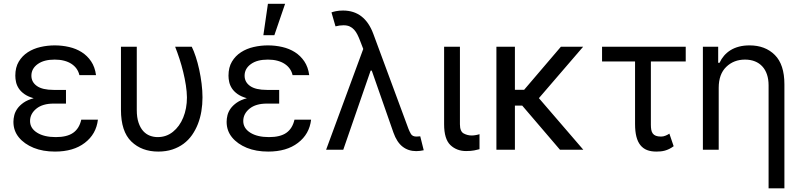

<svg xmlns="http://www.w3.org/2000/svg" viewBox="-20 -793 4252 1017"><path d="M158.4 -272.7Q128.2 -281.2 109.2 -294.7Q90.2 -308.2 79.5 -324.4Q68.9 -340.6 65 -358.1Q61.1 -375.7 61.1 -392Q61.1 -436.1 79.4 -466.6Q97.7 -497.2 127.3 -516.3Q157 -535.5 194.2 -544Q231.5 -552.6 269.9 -552.6Q309.3 -552.6 346.2 -544Q383.2 -535.5 412.8 -516.7Q442.5 -497.9 462.7 -467.9Q483 -437.9 488.6 -394.9H400.6Q396.3 -413.7 385.7 -428.8Q375 -443.9 358.5 -454.7Q342 -465.6 319.8 -471.4Q297.6 -477.3 269.9 -477.3Q241.5 -477.3 219.3 -471.6Q197.1 -465.9 180 -453.8Q146.3 -429.7 146.3 -392Q146.3 -358 175.6 -337.4Q204.9 -316.8 264.2 -316.8H329.5V-244.3H264.2Q206 -244.3 172.9 -217.7Q139.2 -190.3 139.2 -152Q139.2 -113.6 176.5 -90.2Q213.8 -66.8 275.6 -66.8Q335.2 -66.8 367.5 -89.5Q399.9 -112.2 410.5 -159.1H498.6Q489.7 -82.4 429 -36.2Q369 9.9 271.3 9.9Q207.4 9.9 158.4 -9.9Q108.3 -30.5 79.7 -65.5Q51.1 -100.5 51.1 -147.7Q51.1 -164.1 55.6 -182.4Q60 -200.6 72.1 -217.7Q84.2 -234.7 104.9 -249.3Q125.7 -263.8 158.4 -272.7Z M620.7 -545.5H704.5V-210.2Q704.5 -170.5 714 -142.9Q723.4 -115.4 738.8 -98.5Q754.3 -81.7 774.1 -74.2Q794 -66.8 815.3 -66.8Q861.2 -66.8 896 -94.8Q913.4 -108.7 927.2 -127.8Q941.1 -147 950.6 -170.5Q960.2 -193.9 965.2 -220.7Q970.2 -247.5 970.2 -277Q969.8 -307.2 964.5 -341.6Q959.2 -376.1 950.6 -411.2Q942.1 -446.4 930.9 -480.8Q919.7 -515.3 907.7 -545.5H995.7Q1006.7 -523.4 1017 -492Q1027.3 -460.6 1035.2 -424.5Q1043 -388.5 1047.8 -350.3Q1052.6 -312.1 1052.6 -277Q1052.6 -239.7 1046.7 -204Q1040.8 -168.3 1028.4 -136.5Q1016 -104.8 997.2 -77.8Q978.3 -50.8 952.2 -31.4Q926.1 -12.1 892.8 -1.1Q859.4 9.9 818.2 9.9Q730.8 9.9 675.8 -43.3Q620.7 -96.6 620.7 -211.6Z M1287.6 -272.7Q1257.5 -281.2 1238.5 -294.7Q1219.5 -308.2 1208.8 -324.4Q1198.2 -340.6 1194.2 -358.1Q1190.3 -375.7 1190.3 -392Q1190.3 -436.1 1208.6 -466.6Q1226.9 -497.2 1256.6 -516.3Q1286.2 -535.5 1323.5 -544Q1360.8 -552.6 1399.1 -552.6Q1438.6 -552.6 1475.5 -544Q1512.4 -535.5 1542.1 -516.7Q1571.7 -497.9 1592 -467.9Q1612.2 -437.9 1617.9 -394.9H1529.8Q1525.6 -413.7 1514.9 -428.8Q1504.3 -443.9 1487.7 -454.7Q1471.2 -465.6 1449 -471.4Q1426.8 -477.3 1399.1 -477.3Q1370.7 -477.3 1348.5 -471.6Q1326.3 -465.9 1309.3 -453.8Q1275.6 -429.7 1275.6 -392Q1275.6 -358 1304.9 -337.4Q1334.2 -316.8 1393.5 -316.8H1458.8V-244.3H1393.5Q1335.2 -244.3 1302.2 -217.7Q1268.5 -190.3 1268.5 -152Q1268.5 -113.6 1305.8 -90.2Q1343 -66.8 1404.8 -66.8Q1464.5 -66.8 1496.8 -89.5Q1529.1 -112.2 1539.8 -159.1H1627.8Q1619 -82.4 1558.2 -36.2Q1498.2 9.9 1400.6 9.9Q1336.6 9.9 1287.6 -9.9Q1237.6 -30.5 1209 -65.5Q1180.4 -100.5 1180.4 -147.7Q1180.4 -164.1 1184.8 -182.4Q1189.3 -200.6 1201.3 -217.7Q1213.4 -234.7 1234.2 -249.3Q1255 -263.8 1287.6 -272.7ZM1399.1 -772.7H1490.1L1433.2 -606.5H1375Z M1904.1 -533.7 1886.4 -579.5Q1880 -596.2 1872.7 -610.6Q1865.4 -625 1855.6 -635.8Q1845.9 -646.7 1832.4 -652.9Q1818.9 -659.1 1799.7 -659.1Q1778.4 -659.1 1757.1 -653.4L1735.8 -727.3Q1742.2 -730.1 1758.9 -733.7Q1775.6 -737.2 1796.9 -737.2Q1911.6 -737.2 1957.4 -613.6L2143.5 -110.8Q2146.3 -103.7 2149.5 -96.9Q2152.7 -90.2 2156.6 -83.5Q2164.8 -69.6 2186.1 -69.6Q2190.3 -69.6 2196.6 -70.3Q2202.8 -71 2206 -71L2224.4 2.8Q2214.5 5 2204.7 6.2Q2195 7.5 2184.7 7.5Q2142.8 7.5 2112.4 -16.2Q2082 -39.8 2063.9 -90.9L1949.2 -419H1943.2L1798.3 0H1707.4Z M2416.2 -545.5V-134.9Q2416.2 -96.6 2436.4 -85.9Q2456.3 -75.3 2478.7 -75.3Q2484 -75.3 2490.1 -76Q2496.1 -76.7 2502 -77.8Q2507.8 -78.8 2512.6 -80.1Q2517.4 -81.3 2519.9 -82.4V-2.8Q2509.2 0.4 2491.8 3.7Q2474.4 7.1 2448.9 7.1Q2399.1 7.1 2365.8 -24.5Q2332.4 -56.5 2332.4 -134.9V-545.5Z M2707.4 -545.5V-317.5H2756.4L2951 -545.5H3068.9L2834.5 -273.1L3069.6 0H2946L2746.1 -233.7H2707.4V0H2609.4V-545.5Z M3169 -545.5H3612.2V-467.3H3427.6V-132.1Q3427.6 -117.2 3429.7 -105.5Q3431.8 -93.8 3437.7 -85.8Q3443.5 -77.8 3454.2 -73.7Q3464.8 -69.6 3481.5 -69.6Q3494.3 -69.6 3506.2 -74.8Q3518.1 -79.9 3525.6 -85.2L3548.3 -18.5Q3536.2 -9.6 3524.5 -3.9Q3512.8 1.8 3501.6 4.8Q3490.4 7.8 3479 8.9Q3467.7 9.9 3456 9.9Q3428.3 9.9 3407.3 1.8Q3386.4 -6.4 3372.2 -24Q3358 -41.5 3350.9 -69.2Q3343.8 -96.9 3343.8 -136.4V-467.3H3169Z M3703.1 -545.5H3784.1V-460.2H3791.2Q3800.8 -481.2 3815.3 -498Q3829.9 -514.9 3849.6 -527.2Q3869.3 -539.4 3894.4 -546Q3919.4 -552.6 3950.3 -552.6Q4033.4 -552.6 4084.2 -501.8Q4134.9 -451 4134.9 -346.6V204.5H4051.1V-340.9Q4051.1 -372.9 4042.6 -398.3Q4034.1 -423.7 4017.9 -441.2Q4001.8 -458.8 3978.7 -468Q3955.6 -477.3 3926.1 -477.3Q3866.5 -477.3 3826.7 -438.6Q3786.9 -399.9 3786.9 -328.1V0H3703.1Z"/></svg>

Font: Inter P
Style: Regular
Weight: 400
Designer: Rasmus Andersson
Foundry: rsms
Version: Version 3.018;git-588b23468